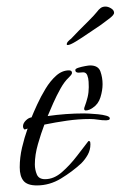

<svg xmlns="http://www.w3.org/2000/svg" viewBox="-20 -557 367 584"><path d="M241 -221Q236 -221 236 -226Q236 -229 237 -231Q243 -247 246.5 -261.5Q250 -276 250 -292Q250 -298 249.5 -308.5Q249 -319 245.5 -328Q242 -337 233 -337Q229 -337 226 -336.5Q223 -336 219 -336Q209 -336 209 -344Q209 -348 218.5 -351Q228 -354 239 -356Q250 -358 254 -358Q279 -358 285.5 -339.5Q292 -321 292 -301Q292 -282 285.5 -261Q279 -240 262 -229Q258 -226 252 -223.5Q246 -221 241 -221ZM92 7Q63 7 51.5 -7Q40 -21 40 -48Q40 -78 47 -108Q54 -138 64 -166L55 -163Q50 -166 50 -173Q50 -182 58.5 -190.5Q67 -199 76 -200Q82 -215 93 -239Q104 -263 118.5 -287Q133 -311 151 -327Q169 -343 190 -343Q199 -343 199 -335Q199 -332 195 -327.5Q191 -323 189 -321Q176 -309 164 -287.5Q152 -266 142 -243.5Q132 -221 125 -204Q153 -208 180.5 -210Q208 -212 236 -212Q239 -212 251 -211.5Q263 -211 278 -209.5Q293 -208 303.5 -205Q314 -202 314 -197Q314 -193 309.5 -192Q305 -191 303 -191Q290 -191 278 -193Q266 -195 253 -195Q219 -195 184 -190Q149 -185 115 -178Q105 -152 95.5 -119Q86 -86 86 -57Q86 -41 92 -26.5Q98 -12 117 -12Q144 -12 168.5 -33.5Q193 -55 214 -82.5Q235 -110 249 -128H250Q254 -128 254.5 -124Q255 -120 255 -118Q255 -101 247 -86.5Q239 -72 227 -60Q200 -35 165.5 -14Q131 7 92 7ZM186 -420Q183 -420 183 -422Q183 -427 188 -432Q193 -437 196 -439Q205 -449 220 -464Q235 -479 251 -495Q267 -511 275 -521Q280 -528 286 -532.5Q292 -537 301 -537Q309 -537 318 -531.5Q327 -526 327 -518Q327 -511 310.5 -499Q294 -487 285 -480Q271 -471 250 -456.5Q229 -442 211 -431Q193 -420 186 -420Z"/></svg>

Font: Moon Dance
Style: Regular
Weight: 400
Designer: Robert E. Leuschke
Foundry: Robert E. Leuschke
Version: Version 1.010; ttfautohint (v1.8.3)